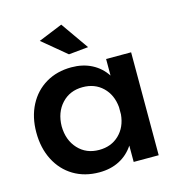

<svg xmlns="http://www.w3.org/2000/svg" viewBox="-112 -859 900 964"><g transform="rotate(-15 338.0 -377.0)"><path d="M293 -760 394 -616 292 -606 168 -709ZM596 -535V0H466V-85Q437 -41 391.5 -17.5Q346 6 287 6Q211 6 153.5 -28.5Q96 -63 64 -125.5Q32 -188 32 -269Q32 -349 64 -410.5Q96 -472 153.5 -506Q211 -540 286 -540Q345 -540 391 -516.5Q437 -493 466 -449V-535ZM466 -247V-285Q460 -350 419 -389.5Q378 -429 315 -429Q248 -429 206 -383.5Q164 -338 163 -266Q164 -194 206 -148.5Q248 -103 315 -103Q378 -103 419 -142.5Q460 -182 466 -247Z"/></g></svg>

Font: TypoPRO Montserrat Alternates
Style: Regular
Weight: 500
Designer: Julieta Ulanovsky
Foundry: Julieta Ulanovsky
Version: Version 6.001